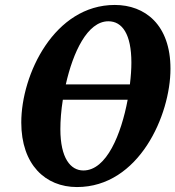

<svg xmlns="http://www.w3.org/2000/svg" viewBox="-20 -745 709 776"><path d="M291 11C542 11 669 -280 669 -467C669 -645 566 -725 444 -725C200 -725 66 -445 66 -250C66 -80 163 11 291 11ZM418 -659C474 -659 511 -607 511 -492C511 -466 509 -436 505 -404H246C275 -533 333 -659 418 -659ZM224 -223C224 -257 227 -299 234 -342H496C470 -203 411 -56 317 -56C265 -56 224 -106 224 -223Z"/></svg>

Font: Noto Serif Condensed Extra
Style: Italic
Weight: 800
Width: 3
Italic angle: -12°
Designer: Monotype Design Team
Foundry: Monotype Imaging Inc.
Version: Version 1.901